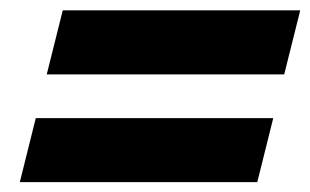

<svg xmlns="http://www.w3.org/2000/svg" viewBox="-20 -528 614 380"><path d="M72.5 -380.8 104.2 -507.5H574.2L542.5 -380.8ZM19.2 -167.5 50.8 -294.2H520.8L489.2 -167.5Z"/></svg>

Font: Funnel Sans Light ExtraBold
Style: Italic
Weight: 800
Italic angle: -14.036°
Version: Version 1.000